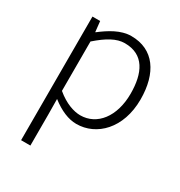

<svg xmlns="http://www.w3.org/2000/svg" viewBox="-183 -673 971 1037"><g transform="rotate(30 302.5 -154.5)"><path d="M100 238H158V46L157 -52C212 -9 265 13 314 13C439 13 549 -94 549 -275C549 -439 476 -547 335 -547C270 -547 209 -508 157 -468H155L148 -533H100ZM309 -38C270 -38 215 -55 158 -103V-411C222 -467 273 -496 324 -496C444 -496 487 -403 487 -275C487 -132 413 -38 309 -38Z"/></g></svg>

Font: Spoqa Han Sans Neo Light
Style: Regular
Weight: 300
Designer: [Spoqa Han Sans Neo] Dong-huui Kim  Younghwa Kang  Yujin Lee  [Noto Sans] Ryoko NISHIZUKA  (kana & ideographs); Paul D. 
Foundry: Spoqa (http://www.spoqa-han-sans.com)
Version: Version 1.000